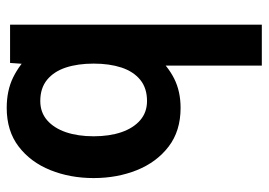

<svg xmlns="http://www.w3.org/2000/svg" viewBox="-134 -656 800 572"><g transform="rotate(90 266.0 -370.0)"><path d="M301.5 10Q249.5 10 210.5 -9.2Q171.5 -28.5 140 -61.5L173.5 -85L167.5 0H53.5V-750H175.5V-417L147.5 -436Q176 -469.5 214 -488.8Q252 -508 301.5 -508Q370 -508 416.5 -472.5Q463 -437 486.8 -378Q510.5 -319 510.5 -249Q510.5 -179 486.8 -120Q463 -61 416.5 -25.5Q370 10 301.5 10ZM281 -90Q314.5 -90 338 -110.2Q361.5 -130.5 373.8 -166.2Q386 -202 386 -249Q386 -296 373.8 -331.8Q361.5 -367.5 338 -387.8Q314.5 -408 281 -408Q242.5 -408 217.8 -387.8Q193 -367.5 181.2 -331.8Q169.5 -296 169.5 -249Q169.5 -202 181.2 -166.2Q193 -130.5 217.8 -110.2Q242.5 -90 281 -90Z"/></g></svg>

Font: Cabin
Style: Bold
Weight: 700
Width: 4
Designer: Pablo Impallari
Foundry: Pablo Impallari. http://www.impallari.com Igino Marini. http://www.ikern.com
Version: Version 3.001